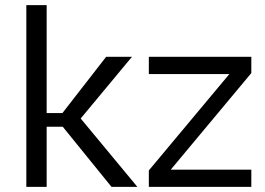

<svg xmlns="http://www.w3.org/2000/svg" viewBox="-20 -726 1031 746"><path d="M392.5 -505.4 222.6 -286.8H161.3V-706.1H82.3V0H161.3V-233.6H223.8L413.2 0H513.7L293.5 -265.6L492.8 -505.4Z M558.3 -438.2H871.1L558.3 -63.8V0H956.5V-66.7H643.3L956.5 -442.1V-505.4H558.3Z"/></svg>

Font: Estedad-FD VF
Style: Regular
Weight: 100
Designer: Amin Abedi
Version: Version 7.3